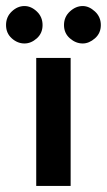

<svg xmlns="http://www.w3.org/2000/svg" viewBox="-43 -616 354 636"><path d="M77 -424H191V0H77ZM-23 -533Q-23 -560 -4 -578Q15 -596 38 -596Q60 -596 79 -578Q98 -560 98 -533Q98 -506 79 -489Q60 -472 38 -472Q15 -472 -4 -489Q-23 -506 -23 -533ZM169 -533Q169 -560 188.5 -578Q208 -596 231 -596Q252 -596 271.5 -578Q291 -560 291 -533Q291 -506 271.5 -489Q252 -472 231 -472Q208 -472 188.5 -489Q169 -506 169 -533Z"/></svg>

Font: Reem Kufi Fun Medium
Style: Regular
Weight: 500
Designer: Khaled Hosny
Version: Version 1.005